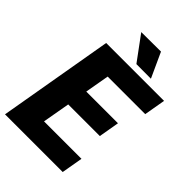

<svg xmlns="http://www.w3.org/2000/svg" viewBox="-259 -1010 1119 1119"><g transform="rotate(45 300.5 -450.5)"><path d="M385.3 -901.4 455.6 -748 335.4 -748.5 223.6 -900.4ZM1 0 124 -710.9H601.1L578.1 -578.6H268.6L242.2 -428.7H503.4L481.4 -301.3H220.7L190.9 -131.8H499.5L476.6 0Z"/></g></svg>

Font: Mardoto Black
Style: Italic
Weight: 900
Italic angle: -12°
Designer: Christian Robertson, Vahan Hovhannisyan
Foundry: Google
Version: Version 1.000